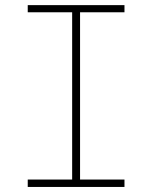

<svg xmlns="http://www.w3.org/2000/svg" viewBox="-20 -740 602 760"><path d="M265.6 0V-719.7H296.9V0ZM89.8 0V-29.3H472.7V0ZM89.8 -691.4V-719.7H472.7V-691.4Z"/></svg>

Font: Reddit Mono ExtraLight
Style: Regular
Weight: 250
Monospace: yes
Designer: Stephen Hutchings
Foundry: Reddit
Version: Version 1.014